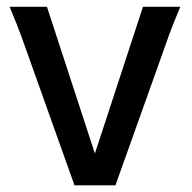

<svg xmlns="http://www.w3.org/2000/svg" viewBox="-20 -555 576 575"><path d="M203.1 0 60.1 -400.9Q41.5 -454.1 29.8 -483.2Q18.1 -512.2 8.8 -534.7H120.6L264.2 -95.2L408.2 -534.7H520Q510.3 -512.2 498.8 -483.2Q487.3 -454.1 468.8 -400.9L325.7 0Z"/></svg>

Font: Harmattan
Style: Bold
Weight: 700
Designer: George W. Nuss III and SIL International
Foundry: SIL International
Version: Version 4.000